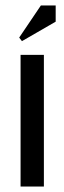

<svg xmlns="http://www.w3.org/2000/svg" viewBox="-20 -680 235 700"><path d="M60 -530 50 -543 129 -660H183V-601ZM55 0V-480H140V0Z"/></svg>

Font: Glametrix
Style: Bold
Weight: 700
Designer: gluk
Foundry: gluk
Version: Version 0.40